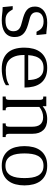

<svg xmlns="http://www.w3.org/2000/svg" viewBox="830 -1400 580 2281"><g transform="rotate(90 1120.5 -259.0)"><path d="M218.8 -33.7Q287.6 -33.7 319.1 -58.1Q350.6 -82.5 350.6 -126.5Q350.6 -151.4 343 -168.5Q335.4 -185.5 320.3 -197.5Q305.2 -209.5 282.2 -217.5Q259.3 -225.6 228.5 -232.9Q184.6 -243.7 152.3 -256.3Q120.1 -269 99.1 -286.4Q78.1 -303.7 67.9 -326.9Q57.6 -350.1 57.6 -382.3Q57.6 -418.5 71.5 -445.8Q85.4 -473.1 110.6 -491.7Q135.7 -510.3 171.1 -519.8Q206.5 -529.3 249 -529.3Q270 -529.3 288.3 -527.6Q306.6 -525.9 323.2 -523.9Q339.8 -522 355 -520.3Q370.1 -518.6 384.3 -518.6L396 -402.3H356.9Q348.1 -420.4 338.1 -435.8Q328.1 -451.2 314.2 -462.4Q300.3 -473.6 280.8 -480Q261.2 -486.3 233.4 -486.3Q209 -486.3 189 -480.7Q168.9 -475.1 154.5 -464.4Q140.1 -453.6 132.3 -438.5Q124.5 -423.3 124.5 -404.3Q124.5 -381.3 132.1 -366.7Q139.6 -352.1 153.1 -342Q166.5 -332 185.1 -325.9Q203.6 -319.8 225.6 -314.5Q275.4 -302.2 312 -288.1Q348.6 -273.9 372.3 -254.2Q396 -234.4 407.7 -207.3Q419.4 -180.2 419.4 -143.1Q419.4 -102.5 404.8 -73.5Q390.1 -44.4 363.5 -25.6Q336.9 -6.8 300 2Q263.2 10.7 218.8 10.7Q193.4 10.7 175.8 9Q158.2 7.3 142.1 5.4Q126 3.4 108.2 1.7Q90.3 0 64 0L52.2 -119.6H91.3Q101.1 -103.5 111.3 -88.1Q121.6 -72.8 135.7 -60.5Q149.9 -48.3 169.7 -41Q189.5 -33.7 218.8 -33.7Z M786.1 -529.3Q851.1 -529.3 895.8 -508.5Q940.4 -487.8 967.8 -451.7Q995.1 -415.5 1007.3 -366.9Q1019.5 -318.4 1019.5 -262.7V-259.8H632.8V-256.3Q632.8 -195.8 646.2 -154.1Q659.7 -112.3 683.3 -86.2Q707 -60.1 739.7 -48.6Q772.5 -37.1 811 -37.1Q839.4 -37.1 863.5 -39.1Q887.7 -41 909.7 -45.7Q931.6 -50.3 951.7 -58.1Q971.7 -65.9 991.7 -77.6V-38.1Q980 -29.8 961.7 -21.2Q943.4 -12.7 918.7 -5.6Q894 1.5 863.8 6.1Q833.5 10.7 797.4 10.7Q673.3 10.7 609.4 -56.4Q545.4 -123.5 545.4 -259.3Q545.4 -315.4 558.6 -364.7Q571.8 -414.1 600.6 -450.7Q629.4 -487.3 675 -508.3Q720.7 -529.3 786.1 -529.3ZM930.7 -303.7Q929.7 -337.4 923.6 -369.9Q917.5 -402.3 901.9 -428.2Q886.2 -454.1 858.4 -470Q830.6 -485.8 786.1 -485.8Q742.7 -485.8 713.4 -470.5Q684.1 -455.1 666.3 -425.5Q648.4 -396 640.6 -353Q636.2 -330.1 634.3 -303.7Z M1250 -85Q1250 -69.8 1251.5 -60.5Q1252.9 -51.3 1256.3 -45.9Q1259.8 -40.5 1264.4 -38.6Q1269 -36.6 1275.9 -36.6H1289.1V0H1126.5V-36.6H1140.1Q1146.5 -36.6 1151.4 -38.6Q1156.2 -40.5 1159.7 -45.9Q1163.1 -51.3 1164.6 -60.5Q1166 -69.8 1166 -85V-433.6Q1166 -448.7 1164.6 -458Q1163.1 -467.3 1159.7 -472.7Q1156.2 -478 1151.4 -480Q1146.5 -481.9 1140.1 -481.9H1126.5V-518.6H1241.2V-475.1Q1255.9 -487.3 1272 -497.3Q1288.1 -507.3 1306.9 -514.4Q1325.7 -521.5 1347.9 -525.4Q1370.1 -529.3 1396.5 -529.3Q1438.5 -529.3 1470.7 -517.6Q1502.9 -505.9 1524.7 -483.4Q1546.4 -460.9 1557.6 -429Q1568.8 -397 1568.8 -356V-85Q1568.8 -69.8 1570.3 -60.5Q1571.8 -51.3 1575.2 -45.9Q1578.6 -40.5 1583.3 -38.6Q1587.9 -36.6 1594.7 -36.6H1607.9V0H1445.3V-36.6H1459Q1465.3 -36.6 1470.2 -38.6Q1475.1 -40.5 1478.5 -45.9Q1481.9 -51.3 1483.4 -60.5Q1484.9 -69.8 1484.9 -85V-353Q1484.9 -382.3 1478.5 -406Q1472.2 -429.7 1458.5 -446.3Q1444.8 -462.9 1423.3 -471.9Q1401.9 -481 1372.1 -481Q1305.2 -481 1250 -436Z M1715.3 -259.3Q1715.3 -315.4 1727.8 -364.5Q1740.2 -413.6 1768.1 -450.2Q1795.9 -486.8 1840.3 -508.1Q1884.8 -529.3 1948.7 -529.3Q2012.2 -529.3 2056.6 -508.1Q2101.1 -486.8 2128.9 -450.2Q2156.7 -413.6 2169.4 -364.5Q2182.1 -315.4 2182.1 -259.3Q2182.1 -203.1 2169.4 -154.1Q2156.7 -105 2128.9 -68.4Q2101.1 -31.7 2056.6 -10.5Q2012.2 10.7 1948.7 10.7Q1884.8 10.7 1840.3 -10.5Q1795.9 -31.7 1768.1 -68.4Q1740.2 -105 1727.8 -154.1Q1715.3 -203.1 1715.3 -259.3ZM1802.2 -259.3Q1802.2 -212.4 1808.6 -171.1Q1814.9 -129.9 1831.3 -99.4Q1847.7 -68.8 1876 -51Q1904.3 -33.2 1948.7 -33.2Q1993.2 -33.2 2021.5 -51Q2049.8 -68.8 2066.2 -99.4Q2082.5 -129.9 2088.9 -171.1Q2095.2 -212.4 2095.2 -259.3Q2095.2 -306.2 2088.9 -347.4Q2082.5 -388.7 2066.2 -419.2Q2049.8 -449.7 2021.2 -467.5Q1992.7 -485.4 1948.7 -485.4Q1904.8 -485.4 1876.2 -467.5Q1847.7 -449.7 1831.3 -419.2Q1814.9 -388.7 1808.6 -347.4Q1802.2 -306.2 1802.2 -259.3Z"/></g></svg>

Font: Arian Grqi
Style: Regular
Weight: 400
Designer: Ruben Hakobyan (Tarumian)
Foundry: Ruben Hakobyan (Tarumian)
Version: Version 1.003